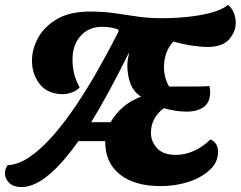

<svg xmlns="http://www.w3.org/2000/svg" viewBox="-55 -736 979 781"><path d="M34 25Q0 25 -17.5 8Q-35 -9 -35 -31Q-35 -49 -24 -64Q20 -66 67 -98.5Q114 -131 162 -186Q210 -241 256.5 -310.5Q303 -380 346.5 -457Q390 -534 428 -609L424 -617Q393 -627 360 -627Q307 -627 273.5 -590.5Q240 -554 240 -494Q240 -465 246 -438.5Q252 -412 269 -380Q255 -366 236 -359.5Q217 -353 202 -353Q139 -353 107 -393.5Q75 -434 75 -489Q75 -536 100 -582Q125 -628 177 -658.5Q229 -689 311 -689Q365 -689 410.5 -682.5Q456 -676 502 -669Q548 -662 603 -662Q659 -662 714 -668Q769 -674 811 -686.5Q853 -699 872 -716Q888 -704 896 -684Q904 -664 904 -643Q904 -607 877 -576Q850 -545 789 -545Q763 -545 726 -550.5Q689 -556 650 -567Q630 -545 621 -518.5Q612 -492 612 -463Q612 -419 633 -384H707Q719 -384 736.5 -384Q754 -384 771.5 -384.5Q789 -385 797 -386Q798 -379 799 -373Q800 -367 800 -362Q800 -320 774 -301Q748 -282 705 -282Q682 -282 659 -285.5Q636 -289 611 -296Q559 -256 559 -196Q559 -160 584 -133Q609 -106 660 -106Q698 -106 734.5 -122.5Q771 -139 801 -169Q832 -155 832 -118Q832 -76 798 -44.5Q764 -13 711 4Q658 21 599 21Q492 21 432 -27Q372 -75 373 -162H264Q212 -89 170 -48.5Q128 -8 94.5 8.5Q61 25 34 25ZM316 -239H395Q413 -271 443.5 -298.5Q474 -326 519 -343Q489 -361 476 -395Q463 -429 463 -469Q463 -481 465 -494.5Q467 -508 470 -521H469Q427 -436 388.5 -365Q350 -294 316 -239Z"/></svg>

Font: Sansita Swashed
Style: Bold
Weight: 700
Designer: Pablo Cosgaya
Foundry: Omnibus-Type
Version: Version 1.003; ttfautohint (v1.8.3)